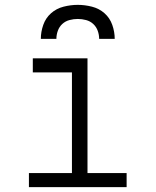

<svg xmlns="http://www.w3.org/2000/svg" viewBox="-20 -770 640 790"><path d="M99 0V-58H276V-472H115V-530H340V-58H501V0ZM148 -610Q148 -639 158 -667.5Q168 -696 190 -715.5Q212 -735 241.5 -742.5Q271 -750 300 -750Q329 -750 358.5 -742.5Q388 -735 410 -715.5Q432 -696 442 -667.5Q452 -639 452 -610H388Q388 -627 382 -643.5Q376 -660 363.5 -671.5Q351 -683 334 -687.5Q317 -692 300 -692Q283 -692 266 -687.5Q249 -683 236.5 -671.5Q224 -660 218 -643.5Q212 -627 212 -610Z"/></svg>

Font: Iosevka Slab Light Extended
Style: Regular
Weight: 300
Width: 7
Monospace: yes
Designer: Belleve Invis
Foundry: Belleve Invis
Version: Version 11.1.0; ttfautohint (v1.8.3)